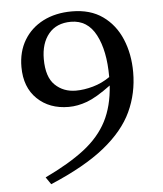

<svg xmlns="http://www.w3.org/2000/svg" viewBox="-51 -726 673 794"><g transform="rotate(-5 285.0 -329.0)"><path d="M129.5 23.5 109 -6.5Q209 -54 272.8 -103.2Q336.5 -152.5 368.5 -214.5Q400.5 -276.5 406 -362Q346 -317.5 306.5 -303Q267 -288.5 230 -288.5Q150 -288.5 99.5 -337Q49 -385.5 49 -470Q49 -533.5 77.5 -581Q106 -628.5 157.2 -654.8Q208.5 -681 276.5 -681Q353 -681 404.2 -644.5Q455.5 -608 481.5 -546Q507.5 -484 507.5 -408.5Q507.5 -321 472.2 -245.2Q437 -169.5 354.5 -103Q272 -36.5 129.5 23.5ZM144 -494.5Q144 -420 178.8 -386.5Q213.5 -353 265.5 -353Q299 -353 336.5 -363.5Q374 -374 407 -397V-399Q407 -506.5 372.5 -572.5Q338 -638.5 269 -638.5Q209 -638.5 176.5 -599.2Q144 -560 144 -494.5Z"/></g></svg>

Font: Newsreader Text Medium
Style: Regular
Weight: 500
Designer: Hugues Gentile
Foundry: Production Type
Version: Version 1.002